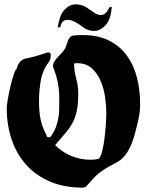

<svg xmlns="http://www.w3.org/2000/svg" viewBox="-20 -857 664 881"><path d="M360 -696Q431 -696 481 -670.5Q531 -645 562.5 -601.5Q594 -558 608.5 -500.5Q623 -443 623 -379Q623 -348 617 -318.5Q611 -289 603 -259Q591 -211 577.5 -183Q564 -155 549 -138.5Q534 -122 517.5 -113Q501 -104 481.5 -93.5Q462 -83 440 -67Q418 -51 393 -21Q386 -13 378 -4.5Q370 4 359 4Q276 4 211.5 -23Q147 -50 102.5 -98.5Q58 -147 34.5 -214Q11 -281 11 -362Q11 -372 15.5 -399.5Q20 -427 27 -457Q34 -487 42 -512Q50 -537 57 -542Q61 -562 73.5 -575Q86 -588 106 -590Q113 -591 128 -595Q143 -599 160 -604Q178 -609 201 -617Q204 -617 207.5 -614.5Q211 -612 213 -610Q213 -599 211.5 -589.5Q210 -580 203 -571Q175 -534 167 -487Q159 -440 159 -394Q159 -371 160.5 -351Q162 -331 165.5 -312.5Q169 -294 176 -275Q183 -256 194 -235Q194 -227 204 -227Q206 -227 208.5 -228Q211 -229 213 -230Q228 -252 235.5 -271.5Q243 -291 247 -311Q251 -331 251.5 -352.5Q252 -374 252 -400Q252 -422 250.5 -440.5Q249 -459 245.5 -477Q242 -495 236.5 -513Q231 -531 223 -551Q223 -564 229.5 -575Q236 -586 246 -596Q256 -606 265.5 -616.5Q275 -627 281 -639Q283 -644 285.5 -652.5Q288 -661 291.5 -669.5Q295 -678 300 -684.5Q305 -691 311 -693Q314 -694 320.5 -694.5Q327 -695 334.5 -695.5Q342 -696 349 -696Q356 -696 360 -696ZM320 -566Q320 -531 329.5 -497.5Q339 -464 339 -428Q339 -382 333 -351.5Q327 -321 314.5 -296.5Q302 -272 281.5 -248Q261 -224 233 -191Q265 -159 307 -141.5Q349 -124 395 -124Q416 -124 432 -128Q442 -135 449 -163.5Q456 -192 460 -226Q464 -260 466 -291.5Q468 -323 468 -337Q468 -369 462.5 -409Q457 -449 442.5 -484Q428 -519 402 -543Q376 -567 334 -567ZM245 -732Q253 -786 273 -809Q293 -832 316 -836Q319 -836 322 -836.5Q325 -837 328 -837Q342 -837 354 -833.5Q366 -830 375 -824Q377 -823 380.5 -820.5Q384 -818 387 -816Q401 -806 415 -797Q429 -788 443 -788Q454 -788 463.5 -796Q473 -804 482 -824L493 -825Q488 -769 467.5 -745Q447 -721 423 -716Q421 -716 417.5 -715.5Q414 -715 411 -715Q398 -715 385 -719.5Q372 -724 363 -731Q343 -747 324 -756.5Q305 -766 291 -766Q278 -767 269 -758.5Q260 -750 256 -731Z"/></svg>

Font: CAT Schmalfette Thannhaeuser
Style: Regular
Weight: 700
Designer: Peter Wiegel nach Herbert Thanhaeuser 1939/40
Foundry: CAT-Fonts, Peter Wiegel
Version: Version 1.000